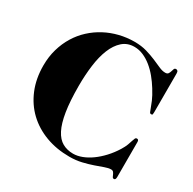

<svg xmlns="http://www.w3.org/2000/svg" viewBox="-156 -854 1035 1031"><g transform="rotate(30 361.0 -339.0)"><path d="M676.3 -19Q676.3 0 666 0Q658.7 0 655.8 -5.9Q652.8 -11.7 649.9 -18.6Q647 -25.4 642.3 -31.2Q637.7 -37.1 627.4 -37.1Q611.8 -37.1 589.1 -28.8Q566.4 -20.5 537.6 -10.5Q508.8 -0.5 473.9 7.8Q439 16.1 398.4 16.1Q318.8 16.1 252 -8.8Q185.1 -33.7 136.2 -80.1Q87.4 -126.5 60.3 -192.1Q33.2 -257.8 33.2 -338.9Q33.2 -393.1 46.9 -440.4Q60.5 -487.8 84.7 -527.3Q108.9 -566.9 142.6 -597.9Q176.3 -628.9 216.3 -650.1Q256.3 -671.4 301.8 -682.6Q347.2 -693.8 394.5 -693.8Q436.5 -693.8 470 -684.1Q503.4 -674.3 530.5 -662.8Q557.6 -651.4 579.1 -641.6Q600.6 -631.8 618.7 -631.8Q631.8 -631.8 636.7 -639.2Q641.6 -646.5 644 -655Q646.5 -663.6 649.2 -670.9Q651.9 -678.2 660.6 -678.2Q666 -678.2 670.2 -674.1Q674.3 -669.9 674.3 -658.2V-418.9Q674.3 -410.6 673.3 -405.8Q672.4 -400.9 665.5 -400.9Q658.2 -400.9 655.3 -407.2Q652.3 -413.6 647.2 -428.2Q642.1 -442.9 632.1 -466.6Q622.1 -490.2 600.6 -524.9Q582.5 -554.2 560.8 -580.6Q539.1 -606.9 514.6 -626.7Q490.2 -646.5 463.1 -658.2Q436 -669.9 407.7 -669.9Q364.3 -669.9 334.5 -643.3Q304.7 -616.7 286.4 -571.5Q268.1 -526.4 260.3 -466.3Q252.4 -406.2 252.4 -338.9Q252.4 -244.1 262.7 -180.4Q272.9 -116.7 292.7 -78.4Q312.5 -40 341.6 -23.9Q370.6 -7.8 407.7 -7.8Q433.6 -7.8 461.9 -18.6Q490.2 -29.3 518.1 -49.3Q545.9 -69.3 572 -97.4Q598.1 -125.5 619.6 -160.2Q632.8 -181.6 638.9 -198.2Q645 -214.8 648.4 -226.3Q651.9 -237.8 655 -243.9Q658.2 -250 665.5 -250Q676.3 -250 676.3 -234.9Z"/></g></svg>

Font: XB Zar
Style: Bold
Weight: 700
Designer: Behnam
Foundry: Irmug
Version: Version 8.005 2009